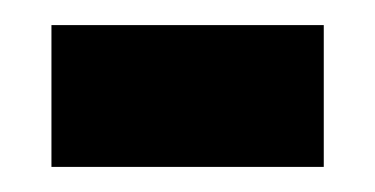

<svg xmlns="http://www.w3.org/2000/svg" viewBox="-20 -349 299 153"><path d="M21 -216V-329H238V-216Z"/></svg>

Font: Noto Serif Bengali ExtraCondensed Black
Style: Regular
Weight: 900
Width: 2
Designer: Juan Bruce, Universal Thirst, Indian Type Foundry and the Monotype Design Team.
Foundry: Monotype Imaging Inc.
Version: Version 2.003; ttfautohint (v1.8.4.7-5d5b)